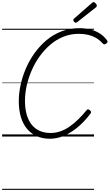

<svg xmlns="http://www.w3.org/2000/svg" viewBox="-20 -1279 1028 1799"><path d="M447 21Q380 21 326 -2.5Q272 -26 234 -71Q196 -116 176 -181.5Q156 -247 156 -331Q156 -404 173 -483Q190 -562 223 -638.5Q256 -715 305 -783Q354 -851 417 -903.5Q480 -956 557.5 -985.5Q635 -1015 724 -1015Q783 -1015 832 -1001.5Q881 -988 919.5 -962.5Q958 -937 984 -899Q990 -890 986.5 -882.5Q983 -875 971 -868Q961 -862 955 -863.5Q949 -865 937 -877Q911 -906 878.5 -924.5Q846 -943 806.5 -952.5Q767 -962 718 -962Q641 -962 574 -935Q507 -908 451 -860Q395 -812 351 -750.5Q307 -689 276.5 -618.5Q246 -548 230 -475.5Q214 -403 214 -335Q214 -262 230 -205.5Q246 -149 277 -110.5Q308 -72 352.5 -52.5Q397 -33 454 -33Q502 -33 547 -49Q592 -65 633.5 -94Q675 -123 714.5 -162Q754 -201 791 -246Q799 -256 806.5 -254.5Q814 -253 823 -245Q832 -238 833 -229.5Q834 -221 825 -211Q767 -135 704 -83.5Q641 -32 576.5 -5.5Q512 21 447 21ZM691 -1066Q684 -1066 675.5 -1074.5Q667 -1083 667 -1090Q667 -1093 667.5 -1096Q668 -1099 672 -1103L840 -1250Q844 -1253 847.5 -1256Q851 -1259 855 -1259Q862 -1259 869.5 -1253.5Q877 -1248 882 -1240.5Q887 -1233 887 -1226Q887 -1222 886 -1218.5Q885 -1215 880 -1211L705 -1073Q700 -1070 697.5 -1068Q695 -1066 691 -1066ZM0 490H861V500H0ZM0 -20H861V0H0ZM0 -505H861V-500H0ZM0 -1010H861V-1000H0Z"/></svg>

Font: Playwrite NZ Guides
Style: Regular
Weight: 400
Designer: Veronika Burian, José Scaglione
Foundry: TypeTogether
Version: Version 1.003